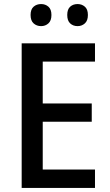

<svg xmlns="http://www.w3.org/2000/svg" viewBox="-20 -979 544 948"><path d="M449 -51H87V-765H449V-675H191V-468H433V-378H191V-142H449ZM131 -905Q131 -933 146 -946Q161 -959 183 -959Q204 -959 219 -946Q234 -933 234 -905Q234 -877 219 -863.5Q204 -850 183 -850Q161 -850 146 -863.5Q131 -877 131 -905ZM312 -905Q312 -933 326.5 -946Q341 -959 363 -959Q384 -959 399 -946Q414 -933 414 -905Q414 -877 399 -863.5Q384 -850 363 -850Q341 -850 326.5 -863.5Q312 -877 312 -905Z"/></svg>

Font: Noto Sans Tamil UI SemiCondensed Medium
Style: Regular
Weight: 500
Width: 4
Designer: Jelle Bosma - Monotype Design Team
Foundry: Monotype Imaging Inc.
Version: Version 2.004; ttfautohint (v1.8.4.7-5d5b)